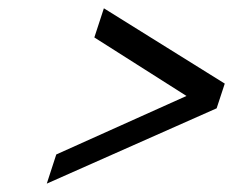

<svg xmlns="http://www.w3.org/2000/svg" viewBox="-20 -435 562 463"><path d="M502.4 -173.8 92.8 7.8 115.7 -62.5 429.7 -203.6 207.5 -344.7 230.5 -415 522 -233.4Z"/></svg>

Font: RIT Rachana
Style: Italic
Weight: 400
Designer: Hussain KH
Version: 1.5.2